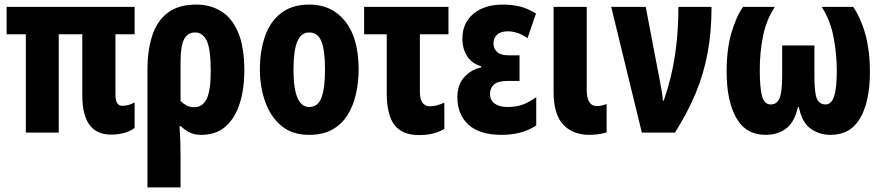

<svg xmlns="http://www.w3.org/2000/svg" viewBox="-20 -580 3871 840"><path d="M466 9Q340 9 340 -163V-430H237V0H93V-430H9V-550H569V-430H485V-167Q485 -117 515 -117Q542 -117 569 -132V-20Q549 -5 521.5 2Q494 9 466 9Z M625 240V-274Q625 -358 645.5 -422.5Q666 -487 713 -523.5Q760 -560 839 -560Q899 -560 946.5 -531.5Q994 -503 1021.5 -439Q1049 -375 1049 -269Q1049 -193 1029.5 -129.5Q1010 -66 968.5 -28Q927 10 860 10Q830 10 809 -1Q788 -12 771 -28H765Q768 9 769 43.5Q770 78 770 105V240ZM830 -111Q866 -111 884 -147Q902 -183 902 -269Q902 -365 884.5 -401.5Q867 -438 834 -438Q801 -438 785.5 -408.5Q770 -379 770 -311V-138Q782 -126 796.5 -118.5Q811 -111 830 -111Z M1549 -276Q1549 -221 1537.5 -169.5Q1526 -118 1501 -77.5Q1476 -37 1434.5 -13.5Q1393 10 1332 10Q1258 10 1210.5 -30Q1163 -70 1140 -135.5Q1117 -201 1117 -276Q1117 -357 1139.5 -421.5Q1162 -486 1210 -523Q1258 -560 1334 -560Q1432 -560 1490.5 -486.5Q1549 -413 1549 -276ZM1264 -274Q1264 -112 1333 -112Q1371 -112 1386.5 -153Q1402 -194 1402 -276Q1402 -358 1386.5 -398Q1371 -438 1333 -438Q1297 -438 1280.5 -398Q1264 -358 1264 -274Z M1814 11Q1740 11 1706 -33Q1672 -77 1672 -172V-430H1573V-550H1942V-430H1817V-179Q1817 -115 1861 -115Q1889 -115 1924 -131V-16Q1879 11 1814 11Z M2175 10Q2078 10 2029.5 -34.5Q1981 -79 1981 -154Q1981 -210 2011.5 -243Q2042 -276 2085 -285V-290Q2044 -302 2023.5 -334.5Q2003 -367 2003 -411Q2003 -479 2051 -519.5Q2099 -560 2181 -560Q2216 -560 2250.5 -552.5Q2285 -545 2325 -521L2288 -413Q2265 -429 2243.5 -436Q2222 -443 2202 -443Q2170 -443 2154.5 -428Q2139 -413 2139 -391Q2139 -367 2155 -352.5Q2171 -338 2204 -338H2253V-226H2203Q2160 -226 2142 -211Q2124 -196 2124 -170Q2124 -141 2144.5 -126.5Q2165 -112 2200 -112Q2240 -112 2267.5 -122.5Q2295 -133 2326 -155V-31Q2290 -8 2252.5 1Q2215 10 2175 10Z M2557 10Q2484 9 2443 -36Q2402 -81 2402 -177V-550H2547V-187Q2547 -116 2591 -116Q2611 -116 2634 -125V-1Q2616 5 2596 7.5Q2576 10 2557 10Z M2788 0 2654 -550H2805L2868 -220Q2872 -198 2875.5 -178.5Q2879 -159 2880 -140H2884Q2918 -238 2933 -337.5Q2948 -437 2948 -550H3093Q3093 -442 3076 -349.5Q3059 -257 3023.5 -172Q2988 -87 2933 0Z M3330 10Q3243 10 3201 -64.5Q3159 -139 3159 -267Q3159 -365 3180 -436.5Q3201 -508 3231 -550H3370Q3332 -492 3318 -421Q3304 -350 3304 -274Q3304 -195 3314 -159Q3324 -123 3352 -123Q3379 -123 3390.5 -150.5Q3402 -178 3402 -248V-381H3543V-248Q3543 -174 3553.5 -149Q3564 -124 3591 -123Q3618 -123 3629.5 -159.5Q3641 -196 3641 -271Q3641 -342 3627 -416.5Q3613 -491 3575 -550H3713Q3786 -438 3786 -267Q3786 -137 3743.5 -63.5Q3701 10 3614 10Q3564 10 3526 -17.5Q3488 -45 3475 -112H3471Q3456 -45 3419 -17.5Q3382 10 3330 10Z"/></svg>

Font: Noto Sans ExtraCondensed ExtraBold
Style: Regular
Weight: 800
Width: 2
Designer: Monotype Design Team
Foundry: Monotype Imaging Inc.
Version: Version 2.013; ttfautohint (v1.8.4.7-5d5b)